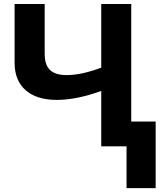

<svg xmlns="http://www.w3.org/2000/svg" viewBox="-20 -734 844 963"><path d="M614.7 0H487.8V-277.8Q363.3 -232.9 265.1 -232.9Q164.1 -232.9 108.6 -281.5Q53.2 -330.1 53.2 -419.9V-713.9H204.1V-464.4Q204.1 -408.7 230.7 -383.1Q257.3 -357.4 313.5 -357.4Q350.6 -357.4 391.6 -366Q432.6 -374.5 487.8 -394.5V-713.9H638.2V-124.5H760.7V209.5H614.7Z"/></svg>

Font: Viking Open Sans
Style: Bold
Weight: 700
Foundry: Ascender Corporation
Version: Version 2.001